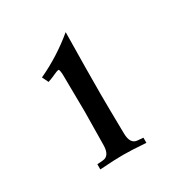

<svg xmlns="http://www.w3.org/2000/svg" viewBox="-102 -944 507 534"><g transform="rotate(-30 151.5 -676.5)"><path d="M71.8 -487.3V-503.9L90.8 -505.4H90.3Q112.8 -507.3 113.3 -541Q114.7 -631.8 114.7 -648.4Q114.7 -671.4 113.3 -768.1Q112.3 -785.2 109.4 -785.2Q104.5 -785.2 89.8 -778.3H90.3Q88.4 -777.3 79.6 -773.9Q70.8 -770.5 68.8 -770L59.1 -790Q123.5 -819.8 179.2 -866.2Q177.2 -738.3 177.2 -669.9Q177.2 -631.8 178.7 -541Q179.2 -507.3 201.2 -505.4Q203.1 -505.4 210.7 -504.6Q218.3 -503.9 219.7 -503.9V-487.3Q171.9 -490.7 146 -490.7Q120.6 -490.7 71.8 -487.3Z"/></g></svg>

Font: Flanker
Style: Bold
Weight: 700
Designer: Flanker
Foundry: Flanker
Version: Version 2.021